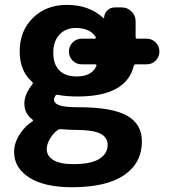

<svg xmlns="http://www.w3.org/2000/svg" viewBox="-20 -577 713 804"><path d="M322.3 -307.6Q299.8 -307.6 284.2 -323.2Q268.6 -338.9 268.6 -361.3Q268.6 -383.8 284.2 -399.4Q299.8 -415 322.3 -415H377Q378.9 -415 380.4 -417Q381.8 -418.9 380.9 -421.9Q358.4 -459 297.9 -460Q254.9 -460 229 -432.1Q203.1 -404.3 203.1 -356.4Q203.1 -307.6 228.5 -282.2Q253.9 -256.8 300.8 -256.8Q364.3 -256.8 383.8 -300.8Q384.8 -302.7 383.3 -305.2Q381.8 -307.6 378.9 -307.6ZM430.7 29.3Q430.7 -2 399.9 -17.6Q369.1 -33.2 291 -33.2Q268.6 -33.2 235.4 -36.1Q228.5 -37.1 222.7 -33.2Q203.1 -19.5 190.4 2Q175.8 25.4 175.8 47.9Q175.8 76.2 203.6 93.3Q231.4 110.4 287.1 110.4Q359.4 110.4 395 88.9Q430.7 67.4 430.7 29.3ZM412.1 -502Q413.1 -501 414.6 -501.5Q416 -502 416 -503.9Q417 -521.5 429.7 -533.7Q442.4 -545.9 460.9 -545.9H490.2Q513.7 -545.9 530.8 -528.8Q547.9 -511.7 547.9 -488.3V-421.9Q547.9 -415 554.7 -415H593.8Q616.2 -415 631.8 -399.4Q647.5 -383.8 647.5 -361.3Q647.5 -338.9 631.8 -323.2Q616.2 -307.6 593.8 -307.6H548.8Q542 -307.6 540 -300.8Q508.8 -172.9 304.7 -172.9Q259.8 -172.9 222.7 -179.7Q214.8 -181.6 211.9 -175.8Q206.1 -167 206.1 -160.2Q206.1 -144.5 228 -136.2Q250 -127.9 309.6 -127.9Q449.2 -127.9 511.7 -92.8Q574.2 -57.6 574.2 14.6Q574.2 105.5 500 156.2Q425.8 207 281.2 207Q166 207 102.5 166.5Q39.1 126 39.1 59.6Q39.1 19.5 64.5 -17.6Q86.9 -50.8 115.2 -68.4Q118.2 -70.3 118.2 -72.8Q118.2 -75.2 116.2 -76.2Q82 -100.6 82 -143.6Q82 -181.6 115.2 -223.6Q120.1 -229.5 114.3 -234.4Q62.5 -279.3 62.5 -362.3Q62.5 -448.2 118.2 -502.4Q173.8 -556.6 259.8 -556.6Q353.5 -556.6 412.1 -502Z"/></svg>

Font: Gen Jyuu Gothic P Bold
Style: Bold
Weight: 700
Designer: [Source Han Sans]
Ryoko NISHIZUKA  (kana & ideographs); Paul D. Hunt (Latin, Greek & Cyrillic); Wenlong ZHANG  (bopomofo
Version: Version 1.002.20150607